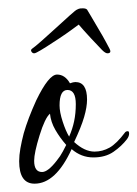

<svg xmlns="http://www.w3.org/2000/svg" viewBox="-20 -423 330 461"><path d="M63 18Q26 18 26 -36Q26 -50 29 -67Q32 -84 37 -103Q47 -138 67 -182Q97 -244 117 -244Q136 -244 148 -223Q156 -226 161 -226Q189 -226 189 -184Q189 -166 182 -142Q175 -118 158 -82Q183 -59 207 -59Q226 -59 243 -68.5Q260 -78 281 -106Q283 -108 287 -108Q290 -108 290 -102Q290 -96 285 -89Q272 -72 252.5 -58.5Q233 -45 204 -45Q175 -45 152 -65Q114 18 63 18ZM146 -95Q154 -113 158 -132Q162 -151 162 -173Q162 -207 142 -207Q123 -207 123 -170Q123 -154 130.5 -131Q138 -108 146 -95ZM81 -10Q95 -10 116 -37Q125 -48 131 -59.5Q137 -71 139 -75Q124 -92 113 -111Q102 -130 100 -150Q88 -140 75 -98Q62 -56 62 -37Q62 -10 81 -10ZM62 -295Q58 -295 55.5 -299Q53 -303 57 -306Q63 -310 79.5 -324.5Q96 -339 114.5 -356Q133 -373 147.5 -386Q162 -399 165 -400Q167 -401 169.5 -402Q172 -403 179 -403Q186 -403 189 -400Q190 -399 198 -385Q206 -371 216.5 -353.5Q227 -336 234.5 -322Q242 -308 243 -306Q245 -302 245 -300Q245 -295 238 -295Q233 -295 225 -303Q217 -311 198.5 -331Q180 -351 169 -364Q165 -361 152 -351.5Q139 -342 122.5 -331Q106 -320 91 -310.5Q76 -301 68 -297Q64 -295 62 -295Z"/></svg>

Font: Lavishly Yours
Style: Regular
Weight: 400
Designer: Robert E. Leuschke
Foundry: Robert E. Leuschke
Version: Version 1.010; ttfautohint (v1.8.3)